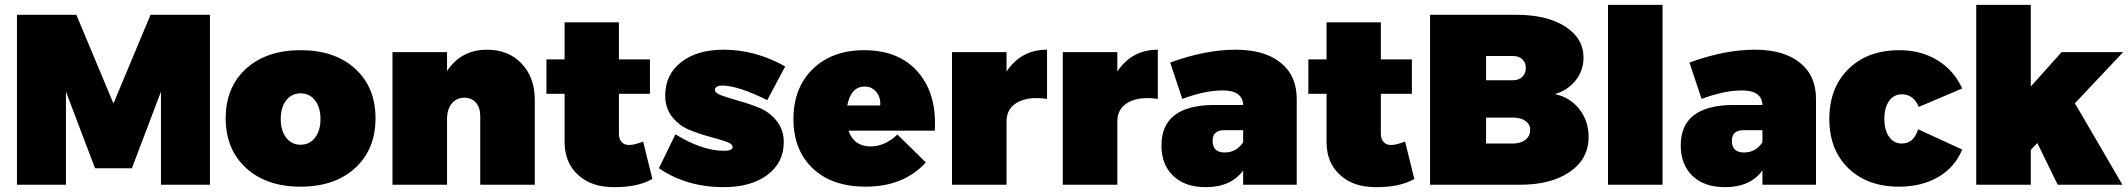

<svg xmlns="http://www.w3.org/2000/svg" viewBox="-20 -762 8778 792"><path d="M50 -701H295L448 -335L601 -701H846V0H644V-384L524 -68H372L252 -384V0H50Z M995 -478.5Q1079 -555 1220 -555Q1361 -555 1445 -478.5Q1529 -402 1529 -274Q1529 -146 1445 -69Q1361 8 1220 8Q1079 8 995 -69Q911 -146 911 -274Q911 -402 995 -478.5ZM1279.5 -348Q1257 -377 1220 -377Q1183 -377 1160.5 -348Q1138 -319 1138 -271Q1138 -223 1160.5 -194Q1183 -165 1220 -165Q1257 -165 1279.5 -194Q1302 -223 1302 -271Q1302 -319 1279.5 -348Z M1990 -557Q2077 -557 2131.5 -500Q2186 -443 2186 -349V0H1961V-284Q1961 -318 1943 -338.5Q1925 -359 1896 -359Q1863 -359 1843.5 -335Q1824 -311 1824 -271V0H1599V-547H1824V-469Q1882 -557 1990 -557Z M2633 -178 2671 -24Q2613 10 2515 10Q2421 11 2365 -40Q2309 -91 2309 -176V-375H2234V-517H2309V-670H2533V-517H2661V-375H2533V-210Q2533 -188 2545 -175.5Q2557 -163 2577 -164Q2596 -164 2633 -178Z M3145 -349Q3023 -409 2960 -409Q2929 -409 2929 -391Q2929 -378 2958.5 -367.5Q2988 -357 3029.5 -345.5Q3071 -334 3112.5 -317Q3154 -300 3183.5 -263.5Q3213 -227 3213 -176Q3213 -91 3145.5 -40.5Q3078 10 2965 10Q2812 10 2698 -68L2766 -208Q2876 -140 2968 -140Q3002 -140 3002 -156Q3002 -169 2973.5 -178.5Q2945 -188 2904 -199Q2863 -210 2822 -227Q2781 -244 2752.5 -280Q2724 -316 2724 -368Q2724 -454 2789.5 -505.5Q2855 -557 2965 -557Q3096 -557 3219 -488Z M3545 -555Q3688 -555 3766.5 -465Q3845 -375 3836 -223H3480Q3503 -158 3571 -158Q3630 -158 3682 -207L3799 -92Q3708 8 3551 8Q3412 8 3332.5 -67.5Q3253 -143 3253 -271Q3253 -400 3333 -477.5Q3413 -555 3545 -555ZM3611 -327Q3613 -361 3594.5 -383Q3576 -405 3547 -405Q3490 -405 3475 -327Z M4132 -467Q4192 -557 4299 -557V-354Q4223 -365 4177.5 -340Q4132 -315 4132 -261V0H3907V-547H4132Z M4589 -467Q4649 -557 4756 -557V-354Q4680 -365 4634.5 -340Q4589 -315 4589 -261V0H4364V-547H4589Z M5077 -557Q5196 -557 5262.5 -503.5Q5329 -450 5329 -354V0H5108V-59Q5058 10 4954 10Q4868 10 4819.5 -36.5Q4771 -83 4771 -162Q4771 -326 4983 -329H5108Q5106 -389 5023 -389Q4951 -389 4857 -354L4807 -504Q4952 -557 5077 -557ZM5032 -133Q5080 -133 5108 -175V-225H5030Q4982 -225 4982 -181Q4982 -133 5032 -133Z M5776 -178 5814 -24Q5756 10 5658 10Q5564 11 5508 -40Q5452 -91 5452 -176V-375H5377V-517H5452V-670H5676V-517H5804V-375H5676V-210Q5676 -188 5688 -175.5Q5700 -163 5720 -164Q5739 -164 5776 -178Z M6234 -701Q6361 -701 6436.5 -652.5Q6512 -604 6512 -524Q6512 -472 6480 -431Q6448 -390 6394 -374Q6457 -360 6495 -311.5Q6533 -263 6533 -197Q6533 -107 6456 -53.5Q6379 0 6251 0H5879V-701ZM6221 -431Q6245 -431 6259.5 -445Q6274 -459 6274 -482Q6274 -504 6259.5 -517.5Q6245 -531 6221 -531H6110V-431ZM6221 -170Q6253 -170 6272.5 -185.5Q6292 -201 6292 -226Q6292 -249 6272.5 -263Q6253 -277 6221 -277H6110V-170Z M6613 -742H6838V0H6613Z M7219 -557Q7338 -557 7404.5 -503.5Q7471 -450 7471 -354V0H7250V-59Q7200 10 7096 10Q7010 10 6961.5 -36.5Q6913 -83 6913 -162Q6913 -326 7125 -329H7250Q7248 -389 7165 -389Q7093 -389 6999 -354L6949 -504Q7094 -557 7219 -557ZM7174 -133Q7222 -133 7250 -175V-225H7172Q7124 -225 7124 -181Q7124 -133 7174 -133Z M7895 -321Q7873 -373 7825 -373Q7792 -373 7772.5 -345.5Q7753 -318 7753 -272Q7753 -225 7772.5 -197.5Q7792 -170 7825 -170Q7875 -170 7892 -229L8074 -145Q8044 -72 7975.5 -32Q7907 8 7813 8Q7683 8 7604.5 -68Q7526 -144 7526 -271Q7526 -400 7605 -477.5Q7684 -555 7815 -555Q7904 -555 7972 -513.5Q8040 -472 8074 -397Z M8738 -547 8539 -336 8735 0H8468L8384 -172L8357 -144V0H8132V-742H8357V-405L8484 -547Z"/></svg>

Font: MontserratBlack
Style: Regular
Weight: 900
Designer: Julieta Ulanovsky
Foundry: Julieta Ulanovsky
Version: Version 4.000